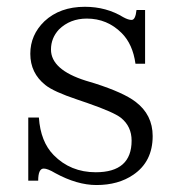

<svg xmlns="http://www.w3.org/2000/svg" viewBox="-20 -529 516 557"><path d="M373 -344.2Q365.2 -400.9 333 -433.1Q291 -475.1 231.9 -475.1Q183.1 -475.1 150.9 -443.4Q127.9 -418.5 127.9 -385.3Q127.9 -326.7 229 -294.9L254.9 -287.1Q338.4 -260.3 373 -233.9Q422.9 -196.3 422.9 -134.3Q422.9 -60.1 366.7 -22Q323.2 7.8 259.8 7.8Q203.6 7.8 140.1 -26.9Q118.2 -40 106.9 -40Q90.8 -40 90.8 -4.9H62V-188H92.8Q97.7 -117.7 135.7 -79.1Q184.6 -29.3 257.8 -29.3Q361.8 -29.3 361.8 -121.1Q361.8 -162.1 331.1 -187Q310.1 -203.6 233.9 -230L204.1 -240.2Q135.3 -263.2 111.8 -282.2Q67.9 -316.9 67.9 -373Q67.9 -427.7 108.9 -467.3Q153.8 -509.3 226.1 -509.3Q288.6 -509.3 337.9 -479Q352.1 -471.2 361.8 -471.2Q373 -471.2 376 -500H400.9V-344.2Z"/></svg>

Font: I.Ming
Style: Regular
Weight: 400
Designer: Ichiten Fonts Project
Version: Version 6.11; Dec 27, 2019